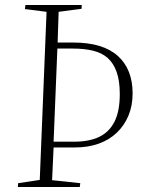

<svg xmlns="http://www.w3.org/2000/svg" viewBox="-20 -743 587 763"><path d="M51 0 52 -15 138 -28 165 -696 79 -707 81 -723H305L304 -708L213 -696L209 -574H270Q331 -574 375 -560.5Q419 -547 448.5 -520.5Q478 -494 492.5 -456.5Q507 -419 507 -372Q507 -323 490.5 -283.5Q474 -244 444 -215.5Q414 -187 372 -172Q330 -157 277 -157H193L187 -27L299 -15L297 0ZM193 -180H276Q334 -180 374 -199Q414 -218 435 -259.5Q456 -301 456 -369Q456 -422 443.5 -457Q431 -492 408 -512.5Q385 -533 350 -541.5Q315 -550 270 -550H208Z"/></svg>

Font: Literata 60pt ExtraLight
Style: Italic
Weight: 250
Italic angle: -2°
Designer: Latin by Veronika Burian and Jose Scaglione. Greek by Irene Vlachou. Cyrillic by Vera Evstafieva
Foundry: TypeTogether
Version: Version 3.103;gftools[0.9.29]